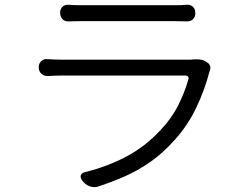

<svg xmlns="http://www.w3.org/2000/svg" viewBox="-20 -758 1040 808"><path d="M233 -704Q233 -720 243 -729.5Q253 -739 269 -738Q280 -737 291 -736.5Q302 -736 319 -736Q335 -736 374 -736Q413 -736 464 -736Q515 -736 566 -736Q617 -736 657 -736Q697 -736 715 -736Q735 -736 745.5 -736.5Q756 -737 765 -738Q782 -739 792 -729.5Q802 -720 802 -703Q802 -687 792 -677Q782 -667 765 -668Q755 -668 743.5 -668.5Q732 -669 713 -669Q696 -669 656.5 -669Q617 -669 566.5 -669Q516 -669 465.5 -669Q415 -669 375.5 -669Q336 -669 319 -669Q302 -669 291 -668.5Q280 -668 269 -668Q253 -667 243 -677.5Q233 -688 233 -704ZM852 -495Q871 -483 863 -460Q863 -459 862 -457.5Q861 -456 861 -455Q842 -381 806.5 -306Q771 -231 715 -169Q663 -111 610.5 -75Q558 -39 504.5 -15.5Q451 8 393 27Q378 32 361 27Q344 22 332 9L327 3Q317 -10 320 -20Q323 -30 339 -34Q432 -57 511.5 -99Q591 -141 655 -210Q702 -259 730 -315Q758 -371 773 -425Q775 -431 771.5 -435.5Q768 -440 762 -440Q739 -440 696 -440Q653 -440 598.5 -440Q544 -440 486.5 -440Q429 -440 377.5 -440Q326 -440 289 -440Q252 -440 238 -440Q220 -440 208.5 -439.5Q197 -439 181 -438Q165 -438 154 -448Q143 -458 143 -475Q143 -491 154 -501Q165 -511 181 -509Q194 -508 209 -507.5Q224 -507 238 -507Q250 -507 289.5 -507Q329 -507 385.5 -507Q442 -507 503.5 -507Q565 -507 621.5 -507Q678 -507 718 -507Q758 -507 770 -507Q777 -507 782.5 -507Q788 -507 794 -508Q806 -509 821 -507.5Q836 -506 848 -498Z"/></svg>

Font: Chiron GoRound TC N
Style: Regular
Weight: 350
Designer: Ryoko NISHIZUKA 西塚涼子 (kana, bopomofo & ideographs); Paul D. Hunt (Latin, Greek & Cyrillic); Sandoll Communications 산돌커뮤니
Foundry: Adobe
Version: Version 1.000;hotconv 1.1.1;makeotfexe 2.6.0